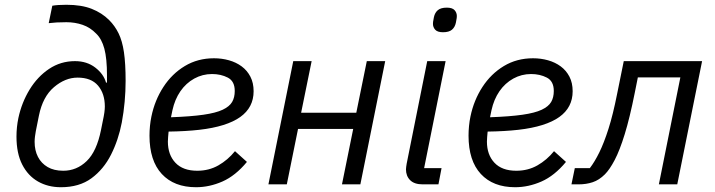

<svg xmlns="http://www.w3.org/2000/svg" viewBox="-20 -772 2996 804"><path d="M235 12Q181 12 139 -12Q97 -36 73 -83Q49 -130 49 -200Q49 -220 51 -239.5Q53 -259 57 -278Q71 -343 104 -397Q137 -451 185.5 -483.5Q234 -516 294 -516Q344 -516 379 -489Q414 -462 424 -426H428V-456Q428 -527 417 -568Q406 -609 383 -631Q358 -657 326 -668Q294 -679 258 -679Q234 -679 217 -678Q200 -677 184 -675L199 -748Q210 -750 225 -751Q240 -752 258 -752Q321 -752 364 -735Q407 -718 437 -688Q461 -664 476.5 -632.5Q492 -601 499 -553.5Q506 -506 506 -433Q506 -390 502 -346Q498 -302 490 -259Q476 -186 445 -124.5Q414 -63 363 -25.5Q312 12 235 12ZM245 -57Q301 -57 343 -97.5Q385 -138 403 -228L410 -263Q415 -286 417 -300.5Q419 -315 419 -326Q419 -380 390.5 -413.5Q362 -447 305 -447Q253 -447 206 -407Q159 -367 143 -288L130 -223Q128 -212 126.5 -200.5Q125 -189 125 -178Q125 -142 139 -115Q153 -88 179.5 -72.5Q206 -57 245 -57Z M801 12Q709 12 657.5 -43.5Q606 -99 606 -204Q606 -224 608 -244.5Q610 -265 614 -284Q628 -352 664 -407.5Q700 -463 754 -495.5Q808 -528 876 -528Q909 -528 939 -519.5Q969 -511 992 -494Q1015 -477 1028.5 -451Q1042 -425 1042 -390Q1042 -356 1028 -329Q1014 -302 986 -282Q958 -262 915 -248.5Q872 -235 815 -228.5Q758 -222 686 -221Q685 -211 684 -199Q683 -187 683 -179Q683 -124 714.5 -90.5Q746 -57 806 -57Q855 -57 894.5 -79.5Q934 -102 964 -139L1014 -94Q966 -36 911.5 -12Q857 12 801 12ZM868 -462Q828 -462 793.5 -443Q759 -424 735.5 -390Q712 -356 702 -310L696 -281Q779 -284 831.5 -291.5Q884 -299 912.5 -312.5Q941 -326 952 -345Q963 -364 963 -391Q963 -432 934 -447Q905 -462 868 -462Z M1104 0 1208 -516H1285L1241 -300H1472L1516 -516H1593L1489 0H1412L1459 -232H1228L1181 0Z M1835 -637Q1812 -637 1802.5 -647.5Q1793 -658 1793 -672Q1793 -675 1793.5 -680.5Q1794 -686 1797 -700Q1801 -719 1813.5 -729.5Q1826 -740 1851 -740Q1874 -740 1883.5 -729.5Q1893 -719 1893 -705Q1893 -702 1892.5 -696.5Q1892 -691 1889 -677Q1885 -658 1872.5 -647.5Q1860 -637 1835 -637ZM1816 0H1750Q1715 0 1697.5 -17.5Q1680 -35 1680 -63Q1680 -68 1681 -74Q1682 -80 1683 -87L1769 -516H1846L1756 -68H1829Z M2137 12Q2045 12 1993.5 -43.5Q1942 -99 1942 -204Q1942 -224 1944 -244.5Q1946 -265 1950 -284Q1964 -352 2000 -407.5Q2036 -463 2090 -495.5Q2144 -528 2212 -528Q2245 -528 2275 -519.5Q2305 -511 2328 -494Q2351 -477 2364.5 -451Q2378 -425 2378 -390Q2378 -356 2364 -329Q2350 -302 2322 -282Q2294 -262 2251 -248.5Q2208 -235 2151 -228.5Q2094 -222 2022 -221Q2021 -211 2020 -199Q2019 -187 2019 -179Q2019 -124 2050.5 -90.5Q2082 -57 2142 -57Q2191 -57 2230.5 -79.5Q2270 -102 2300 -139L2350 -94Q2302 -36 2247.5 -12Q2193 12 2137 12ZM2204 -462Q2164 -462 2129.5 -443Q2095 -424 2071.5 -390Q2048 -356 2038 -310L2032 -281Q2115 -284 2167.5 -291.5Q2220 -299 2248.5 -312.5Q2277 -326 2288 -345Q2299 -364 2299 -391Q2299 -432 2270 -447Q2241 -462 2204 -462Z M2373 0 2387 -68H2450Q2470 -94 2489.5 -133.5Q2509 -173 2528 -232.5Q2547 -292 2564 -378L2592 -516H2920L2816 0H2739L2829 -448H2651L2638 -383Q2617 -278 2596 -210Q2575 -142 2554 -102Q2533 -62 2513 -42Q2489 -18 2462 -9Q2435 0 2403 0Z"/></svg>

Font: IBM Plex Sans
Style: Italic
Weight: 400
Italic angle: -11.31°
Designer: Mike Abbink, Paul van der Laan, Pieter van Rosmalen
Foundry: Bold Monday
Version: Version 3.201